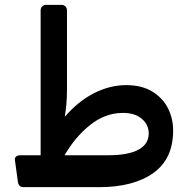

<svg xmlns="http://www.w3.org/2000/svg" viewBox="-20 -770 783 794"><path d="M78 4Q57 4 54 -18L42 -106Q40 -118 47 -123Q54 -128 64 -128H148V-727Q148 -737 154.5 -743.5Q161 -750 171 -750H234Q244 -750 250.5 -743.5Q257 -737 257 -727V-404Q257 -366 254.5 -339.5Q252 -313 248 -287Q304 -352 369.5 -385Q435 -418 502 -418Q566 -418 609.5 -391.5Q653 -365 674.5 -322.5Q696 -280 696 -230Q696 -113 614 -54.5Q532 4 389 4ZM247 -128H429Q510 -128 552.5 -151Q595 -174 595 -218Q595 -255 565.5 -279.5Q536 -304 485 -303Q414 -302 352.5 -253Q291 -204 247 -128Z"/></svg>

Font: Rubik Medium
Style: Regular
Weight: 500
Designer: Hubert and Fischer
Foundry: Hubert and Fischer
Version: Version 2.300; ttfautohint (v1.8.4.7-5d5b);gftools[0.9.30]